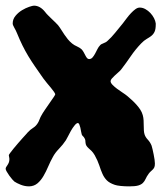

<svg xmlns="http://www.w3.org/2000/svg" viewBox="-20 -644 590 679"><path d="M530.8 -561V-558.1Q530.8 -540.5 526.6 -531.7Q522.5 -522.9 515.4 -517.3Q508.3 -511.7 498.8 -506.3Q489.3 -501 479 -490.2Q458.5 -468.8 442.4 -445.1Q426.3 -421.4 408.2 -397.9Q404.3 -393.1 397.9 -387.7Q391.6 -382.3 385.7 -376.7Q379.9 -371.1 375.5 -366.2Q371.1 -361.3 371.1 -356.9Q371.1 -351.1 377.9 -344Q384.8 -336.9 394.3 -329.8Q403.8 -322.8 413.6 -316.4Q423.3 -310.1 429.2 -305.2Q436.5 -298.8 445.1 -291.3Q453.6 -283.7 461.4 -275.1Q469.2 -266.6 475.6 -257.1Q481.9 -247.6 484.9 -236.8Q487.3 -228 487.8 -218.5Q488.3 -209 488.3 -200Q488.3 -190.9 488.8 -182.9Q489.3 -174.8 491.2 -168.9Q494.1 -159.2 502.7 -150.1Q511.2 -141.1 516.1 -128.9Q517.6 -124.5 519.5 -116Q521.5 -107.4 523.4 -97.9Q525.4 -88.4 526.6 -79.6Q527.8 -70.8 527.8 -65.9Q527.8 -57.1 525.9 -52.7Q523.9 -48.3 521 -45.2Q518.1 -42 514.2 -38.8Q510.3 -35.6 505.9 -29.8Q498.5 -19.5 494.9 -11.2Q491.2 -2.9 485.4 2.9Q479.5 8.8 468.8 12Q458 15.1 437 15.1Q421.9 15.1 407.5 13.7Q393.1 12.2 386.2 9.8Q367.2 3.4 357.7 -6.3Q348.1 -16.1 342.3 -29.3Q336.4 -42.5 331.1 -59.1Q325.7 -75.7 314.9 -95.2Q309.1 -105 303.5 -110.4Q297.9 -115.7 293.2 -119.9Q288.6 -124 285.6 -128.7Q282.7 -133.3 282.2 -141.1Q282.2 -148.4 280.5 -152.3Q278.8 -156.2 276.6 -158.9Q274.4 -161.6 272.2 -163.6Q270 -165.5 269 -168.9Q267.6 -173.3 266.6 -179.7Q265.6 -186 264.2 -192.4Q262.7 -198.7 260.7 -203.4Q258.8 -208 255.9 -209Q250.5 -209 243.7 -200.4Q236.8 -191.9 230.7 -181.2Q224.6 -170.4 219.7 -160.4Q214.8 -150.4 212.9 -147.9Q202.6 -132.3 188.5 -117.7Q174.3 -103 167 -88.9Q158.2 -73.2 150.6 -55.4Q143.1 -37.6 134 -22Q125 -6.3 112.8 4.2Q100.6 14.6 83 15.1Q67.9 15.1 53.2 9.3Q38.6 3.4 30.8 -2Q28.3 -3.9 23.2 -9.8Q18.1 -15.6 12.9 -22.9Q7.8 -30.3 3.9 -36.9Q0 -43.5 0 -46.9Q0 -50.3 2 -53.5Q3.9 -56.6 6.6 -60.5Q9.3 -64.5 11.2 -69.3Q13.2 -74.2 13.2 -81.1Q13.2 -85.4 12.2 -88.6Q11.2 -91.8 11.2 -95.2Q11.2 -96.7 16.1 -103.3Q21 -109.9 28.1 -118.7Q35.2 -127.4 43.7 -137.2Q52.2 -147 59.6 -155.3Q66.9 -163.6 72 -168.9Q77.1 -174.3 77.1 -174.8Q87.4 -186 97.2 -191.9Q106.9 -197.8 113.8 -209Q117.2 -214.4 119.9 -221.9Q122.6 -229.5 127 -236.8Q130.4 -243.2 138.7 -255.4Q147 -267.6 155.5 -279.8Q164.1 -292 170.2 -301Q176.3 -310.1 174.8 -310.1Q175.8 -310.1 175.8 -308.1Q175.8 -312.5 171.1 -319.1Q166.5 -325.7 159.9 -333.7Q153.3 -341.8 146 -350.3Q138.7 -358.9 132.8 -367.2Q116.7 -390.1 103.8 -408.9Q90.8 -427.7 79.8 -446Q68.8 -464.4 59.3 -483.6Q49.8 -502.9 40 -526.9Q36.1 -536.6 30.5 -546.1Q24.9 -555.7 24.9 -561Q24.9 -576.2 34.9 -588.1Q44.9 -600.1 57.9 -607.9Q70.8 -615.7 83.3 -619.9Q95.7 -624 100.1 -624Q121.6 -624 139.2 -602.1Q143.1 -596.7 149.2 -590.6Q155.3 -584.5 161.6 -578.4Q168 -572.3 174.3 -566.2Q180.7 -560.1 185.1 -555.2Q191.9 -546.4 197 -538.1Q202.1 -529.8 207.8 -521.5Q213.4 -513.2 219.7 -505.4Q226.1 -497.6 234.9 -490.2Q242.7 -483.9 252 -480Q261.2 -476.1 269 -469.2Q272.9 -464.8 276.1 -459Q279.3 -453.1 282 -447.8Q284.7 -442.4 287.8 -438.7Q291 -435.1 294.9 -435.1Q302.2 -435.1 307.1 -440.7Q312 -446.3 316.2 -454.1Q320.3 -461.9 324.5 -470.2Q328.6 -478.5 334 -483.9Q336.9 -487.8 345.9 -491Q355 -494.1 360.8 -500Q373.5 -511.2 387 -527.8Q400.4 -544.4 414.1 -561Q420.9 -569.8 428.2 -579.6Q435.5 -589.4 443.4 -597.7Q451.2 -606 459 -611.6Q466.8 -617.2 474.1 -617.2Q484.4 -617.2 494.1 -611.8Q503.9 -606.4 511.7 -598.1Q519.5 -589.8 524.7 -579.8Q529.8 -569.8 530.8 -561Z"/></svg>

Font: Freckle Face
Style: Regular
Weight: 400
Designer: Astigmatic (AOETI)
Foundry: Astigmatic (AOETI)
Version: Version 1.000